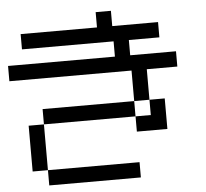

<svg xmlns="http://www.w3.org/2000/svg" viewBox="-60 -981 1119 1044"><g transform="rotate(-5 500.0 -458.5)"><path d="M0 -583.3V-666.7H583.3V-750H83.3V-833.3H500V-916.7H583.3V-833.3H833.3V-750H666.7V-666.7H916.7V-583.3H750V-416.7H666.7V-583.3ZM750 -416.7H833.3V-250H666.7V-333.3H750ZM166.7 -83.3H666.7V0H166.7ZM166.7 -333.3V-83.3H83.3V-333.3ZM166.7 -416.7H666.7V-333.3H166.7Z"/></g></svg>

Font: Galmuri11 Regular
Style: Regular
Weight: 400
Designer: Minseo Lee (Quiple)
Version: Version 2.356;hotconv 1.1.0;makeotfexe 2.6.0 DEVELOPMENT